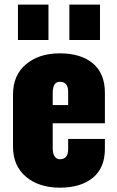

<svg xmlns="http://www.w3.org/2000/svg" viewBox="-20 -827 524 857"><path d="M289.6 -648.4V-806.6H426.3V-648.4ZM60.1 -648.4V-806.6H196.3V-648.4ZM215.3 -357.9H284.2V-417Q284.2 -461.9 247.1 -461.9Q215.3 -461.9 215.3 -412.1ZM38.1 -172.4V-405.8Q38.1 -491.2 95.9 -540Q153.8 -588.9 247.1 -588.9Q341.3 -588.9 394.8 -543.9Q448.2 -499 448.2 -413.1V-276.9H215.3V-166.5Q215.3 -140.1 224.4 -128.2Q233.4 -116.2 247.1 -116.2Q284.2 -116.2 284.2 -161.1V-207H448.2V-162.6Q448.2 -77.6 394.3 -33.4Q340.3 10.7 247.1 10.7Q153.8 10.7 95.9 -38.1Q38.1 -86.9 38.1 -172.4Z"/></svg>

Font: Oswald
Style: Heavy
Weight: 800
Designer: Vernon Adams
Foundry: Vernon Adams
Version: 3.0; ttfautohint (v0.95) -l 8 -r 50 -G 200 -x 0 -w "G" -W -c